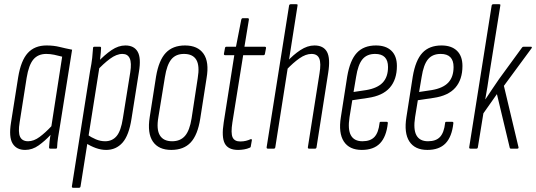

<svg xmlns="http://www.w3.org/2000/svg" viewBox="-20 -703 2535 908"><path d="M99 6Q58 6 39.5 -24.5Q21 -55 32 -123L66 -338Q79 -417 111.5 -452.5Q144 -488 200 -488Q234 -488 262 -481Q290 -474 321 -468L265 -116Q258 -75 254.5 -51.5Q251 -28 250 -6Q250 0 244 0H218Q212 0 212 -6Q213 -20 214.5 -35Q216 -50 219 -65Q193 -37 163 -15.5Q133 6 99 6ZM113 -35Q140 -35 167.5 -55.5Q195 -76 223 -106L274 -435Q256 -440 236.5 -444Q217 -448 199 -448Q160 -448 138 -422Q116 -396 106 -335L73 -125Q65 -77 75 -56Q85 -35 113 -35Z M482 6Q458 6 433 -3Q408 -12 385 -27L392 -67Q412 -53 433.5 -44Q455 -35 477 -35Q511 -35 531.5 -59.5Q552 -84 561 -143L596 -361Q603 -406 593.5 -427Q584 -448 559 -448Q531 -448 499.5 -424.5Q468 -401 436 -366L440 -407Q475 -444 507.5 -466Q540 -488 573 -488Q614 -488 631 -458.5Q648 -429 637 -363L602 -142Q590 -63 559.5 -28.5Q529 6 482 6ZM326 185Q319 185 320 178L406 -367Q413 -402 416 -429Q419 -456 420 -476Q420 -482 427 -482H453Q458 -482 458 -476Q457 -454 454 -428.5Q451 -403 448 -388L450 -384L361 178Q360 185 354 185Z M790 6Q730 6 703 -33.5Q676 -73 688 -149L718 -341Q731 -418 764 -453Q797 -488 855 -488Q915 -488 942.5 -449Q970 -410 957 -334L927 -142Q915 -65 882 -29.5Q849 6 790 6ZM794 -35Q833 -35 855 -60.5Q877 -86 886 -143L915 -333Q925 -392 908.5 -420Q892 -448 850 -448Q811 -448 790 -422Q769 -396 760 -339L729 -149Q719 -91 736 -63Q753 -35 794 -35Z M1106 6Q1059 6 1043 -24.5Q1027 -55 1038 -124L1088 -442H1045Q1038 -442 1039 -449L1044 -476Q1045 -482 1051 -482H1096L1121 -610Q1123 -617 1128 -617H1151Q1158 -617 1157 -610L1136 -482H1232Q1239 -482 1238 -475L1233 -449Q1232 -442 1226 -442H1130L1079 -124Q1071 -73 1080 -53.5Q1089 -34 1116 -34Q1131 -34 1143 -37Q1155 -40 1166 -45Q1168 -46 1170 -44Q1172 -42 1171 -39L1166 -11Q1166 -6 1160 -4Q1149 1 1134.5 3.5Q1120 6 1106 6Z M1247 0Q1240 0 1241 -7L1347 -676Q1348 -683 1355 -683H1382Q1385 -683 1386.5 -682Q1388 -681 1387 -676L1282 -7Q1281 0 1275 0ZM1442 0Q1435 0 1436 -7L1491 -356Q1499 -404 1490 -426Q1481 -448 1453 -448Q1426 -448 1396 -427Q1366 -406 1334 -372L1337 -411Q1367 -444 1400.5 -466Q1434 -488 1467 -488Q1510 -488 1526.5 -457.5Q1543 -427 1532 -358L1477 -7Q1476 0 1470 0Z M1691 6Q1632 6 1606 -34Q1580 -74 1592 -149L1622 -341Q1635 -418 1667.5 -453Q1700 -488 1758 -488Q1805 -488 1831 -463Q1857 -438 1857 -391Q1857 -327 1823.5 -288.5Q1790 -250 1720 -240L1646 -229L1633 -149Q1624 -91 1639.5 -63Q1655 -35 1694 -35Q1732 -35 1751 -55.5Q1770 -76 1775 -121Q1775 -127 1781 -127H1808Q1815 -127 1814 -120Q1807 -56 1777 -25Q1747 6 1691 6ZM1652 -268 1712 -277Q1765 -286 1790 -312.5Q1815 -339 1815 -386Q1815 -448 1754 -448Q1715 -448 1694 -422.5Q1673 -397 1664 -339Z M2001 6Q1942 6 1916 -34Q1890 -74 1902 -149L1932 -341Q1945 -418 1977.5 -453Q2010 -488 2068 -488Q2115 -488 2141 -463Q2167 -438 2167 -391Q2167 -327 2133.5 -288.5Q2100 -250 2030 -240L1956 -229L1943 -149Q1934 -91 1949.5 -63Q1965 -35 2004 -35Q2042 -35 2061 -55.5Q2080 -76 2085 -121Q2085 -127 2091 -127H2118Q2125 -127 2124 -120Q2117 -56 2087 -25Q2057 6 2001 6ZM1962 -268 2022 -277Q2075 -286 2100 -312.5Q2125 -339 2125 -386Q2125 -448 2064 -448Q2025 -448 2004 -422.5Q1983 -397 1974 -339Z M2205 0Q2198 0 2199 -7L2305 -676Q2306 -683 2313 -683H2340Q2344 -683 2345.5 -682Q2347 -681 2346 -676L2293 -345Q2289 -318 2285 -292Q2281 -266 2275 -234H2276Q2292 -258 2308 -282Q2324 -306 2340 -329L2448 -477Q2450 -480 2451.5 -481Q2453 -482 2456 -482H2490Q2494 -482 2495 -480.5Q2496 -479 2494 -475L2363 -297L2432 -7Q2433 -3 2431 -1.5Q2429 0 2426 0H2396Q2391 0 2390 -7L2330 -258L2266 -167L2240 -7Q2239 0 2233 0Z"/></svg>

Font: Sofia Sans Extra Condensed Light
Style: Italic
Weight: 300
Italic angle: -9°
Version: Version 4.100